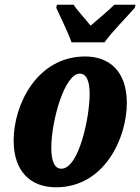

<svg xmlns="http://www.w3.org/2000/svg" viewBox="-20 -786 596 816"><path d="M284 -606H424C458 -653 520 -715 553 -753L556 -766H466C445 -745 395 -702 365 -677C346 -702 306 -744 293 -766H222L219 -753C236 -715 271 -645 284 -606ZM218 10C425 10 519 -201 519 -348C519 -488 440 -546 342 -546C138 -546 38 -342 38 -189C38 -56 111 10 218 10ZM241 -69C214 -69 198 -96 198 -158C198 -271 254 -473 319 -473C345 -473 361 -447 361 -386C361 -287 315 -69 241 -69Z"/></svg>

Font: Noto Serif ExtraCondensed Black
Style: Italic
Weight: 900
Width: 2
Italic angle: -12°
Designer: Monotype Design Team
Foundry: Monotype Imaging Inc.
Version: Version 2.014